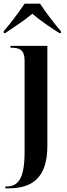

<svg xmlns="http://www.w3.org/2000/svg" viewBox="-37 -786 366 1046"><path d="M-17 -616V-606H-8C32 -633 97 -675 139 -711C179 -676 248 -630 286 -606H295V-616C260 -655 211 -721 181 -766H97C67 -721 18 -655 -17 -616ZM-8 240H9C132 240 221 189 221 9V-536H20V-526H24C70 -526 97 -514 97 -456V40C97 188 62 230 -2 230H-8Z"/></svg>

Font: Noto Serif Display SemiCondensed SemiBold
Style: Regular
Weight: 600
Width: 4
Designer: Monotype Design Team
Foundry: Monotype Imaging Inc.
Version: Version 2.009